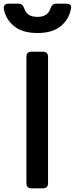

<svg xmlns="http://www.w3.org/2000/svg" viewBox="-67 -1027 408 1047"><path d="M105 0Q77 0 77 -28V-717Q77 -745 105 -745H167Q195 -745 195 -717V-28Q195 0 167 0ZM137 -847Q54 -847 8.5 -885.5Q-37 -924 -46 -978Q-49 -991 -41.5 -999Q-34 -1007 -20 -1007H35Q47 -1007 53.5 -1000.5Q60 -994 65 -982Q78 -935 137 -935Q195 -935 209 -983Q213 -994 220 -1000.5Q227 -1007 239 -1007H293Q323 -1007 321 -986Q313 -927 267.5 -887Q222 -847 137 -847Z"/></svg>

Font: Pitagon Sans Text SemiBold
Style: Regular
Weight: 600
Designer: Travis Tran
Foundry: Pitagon
Version: Version 1.001; ttfautohint (v1.8.4.7-5d5b);gftools[0.9.26]